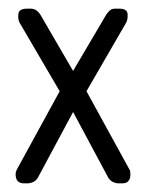

<svg xmlns="http://www.w3.org/2000/svg" viewBox="-20 -424 337 444"><path d="M253 0Q249 0 242.5 -2.5Q236 -5 231 -12L149 -165L67 -12Q62 -5 55.5 -2.5Q49 0 45 0H36Q21 0 17.5 -11.5Q14 -23 19 -32L118 -213L25 -372Q21 -380 22.5 -392Q24 -404 43 -404H51Q65 -404 74 -389L149 -260L225 -389Q228 -394 233 -399Q238 -404 246 -404H255Q274 -404 275 -392Q276 -380 272 -372L180 -213L281 -29Q281 -26 281.5 -21.5Q282 -17 280.5 -12Q279 -7 275 -3.5Q271 0 262 0Z"/></svg>

Font: Chathura ExtraBold
Style: Regular
Weight: 800
Designer: Appaji Ambarisha Darbha
Foundry: Aditya Fonts
Version: Version 1.002 2016